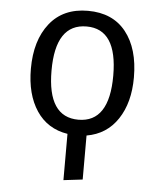

<svg xmlns="http://www.w3.org/2000/svg" viewBox="-53 -584 706 843"><g transform="rotate(5 300.0 -163.0)"><path d="M527 -264Q527 -153 478.5 -80Q430 -7 342 8V202L258 212V8Q169 -6 121 -78Q73 -150 73 -263Q73 -388 132.5 -463Q192 -538 301 -538Q410 -538 468.5 -464.5Q527 -391 527 -264ZM436 -264Q436 -469 301 -469Q164 -469 164 -263Q164 -58 300 -58Q436 -58 436 -264Z"/></g></svg>

Font: Fira Mono
Style: Regular
Weight: 400
Designer: Carrois Corporate & Edenspiekermann AG
Foundry: Carrois Corporate GbR & Edenspiekermann AG
Version: Version 3.206;PS 003.206;hotconv 1.0.70;makeotf.lib2.5.58329